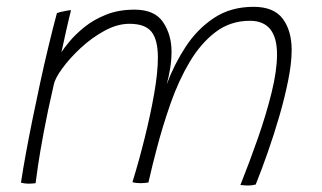

<svg xmlns="http://www.w3.org/2000/svg" viewBox="-20 -544 969 577"><path d="M43 5Q49 -35 58 -84Q67 -133 78 -187Q89 -241 101 -296.5Q113 -352 125.8 -405Q138.5 -458 151 -504.5Q154.5 -506 160.2 -507.5Q166 -509 172.2 -510.2Q178.5 -511.5 184.2 -512.5Q190 -513.5 193.5 -513.5Q191.5 -506 187.2 -488Q183 -470 178.2 -449Q173.5 -428 169.8 -410.5Q166 -393 164.5 -387Q172 -399 189.5 -420Q207 -441 234.2 -463Q261.5 -485 299 -500Q336.5 -515 384.5 -515Q445 -515 470.2 -477.2Q495.5 -439.5 495.5 -389Q495.5 -364.5 491.5 -339.2Q487.5 -314 481 -290.5Q503 -350 537.8 -403.2Q572.5 -456.5 623 -490Q673.5 -523.5 742 -523.5Q803 -523.5 829.8 -487.5Q856.5 -451.5 856.5 -394Q856.5 -354.5 846.2 -303.2Q836 -252 819.8 -196Q803.5 -140 784.8 -86.5Q766 -33 748.5 10.5Q743 12 737.2 12.8Q731.5 13.5 725.5 13.5Q721 13.5 714.8 13Q708.5 12.5 702.5 12Q729.5 -56 754.8 -128Q780 -200 796.2 -265.8Q812.5 -331.5 812.5 -380.5Q812.5 -481.5 731 -481.5Q672.5 -481.5 628 -447.8Q583.5 -414 550.2 -358.2Q517 -302.5 493 -234.2Q469 -166 451 -97Q444.5 -72.5 438 -46.2Q431.5 -20 426 4.5Q420.5 5 414.2 5.8Q408 6.5 403 6.5Q397.5 6.5 390.2 5.8Q383 5 378 3.5Q398 -61.5 415.2 -131Q432.5 -200.5 443.5 -263.5Q454.5 -326.5 454.5 -371Q454.5 -424 435.5 -448.2Q416.5 -472.5 369 -472.5Q332.5 -472.5 294 -451.5Q255.5 -430.5 222.2 -399.5Q189 -368.5 167 -338.2Q145 -308 141.5 -289Q123 -209 111.5 -147.2Q100 -85.5 94.2 -46.2Q88.5 -7 87 6.5Q83.5 7 77.2 7.5Q71 8 66.5 8Q60 8 54.2 7.2Q48.5 6.5 43 5Z"/></svg>

Font: Grandstander Thin
Style: Italic
Weight: 100
Italic angle: -15°
Designer: Tyler Finck
Foundry: Etcetera Type Co
Version: Version 1.200